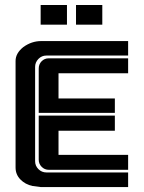

<svg xmlns="http://www.w3.org/2000/svg" viewBox="-20 -757 582 777"><path d="M287.6 -736.8H394V-657.2H287.6ZM144.5 -736.8H251V-657.2H144.5ZM111.3 -4.4Q82 -10.7 62.5 -30.8Q43 -50.8 43 -79.1V-510.3Q43 -541.5 74.2 -566.4Q107.9 -590.8 146.5 -590.8H498.5V-532.2H167.5Q148.9 -532.2 135.5 -518.6Q122.1 -504.9 122.1 -486.3V-104.5Q122.1 -85.9 135.5 -72.5Q148.9 -59.1 168 -59.1H498.5V0H144.5ZM444.8 -228H216.8V-130.4H498.5V-69.8H177.7Q160.6 -69.8 148.7 -81.8Q136.7 -93.8 136.7 -110.8V-289.1H444.8ZM136.7 -479.5Q136.7 -497.1 148.4 -509Q160.2 -521 177.2 -521H498.5V-460.4H216.8V-358.4H444.8V-300.3H136.7Z"/></svg>

Font: Ebtekar Inline 2
Style: Inline-2
Weight: 500
Designer: Arman Khorramak
Foundry: Arman Khorramak
Version: Version 2.000